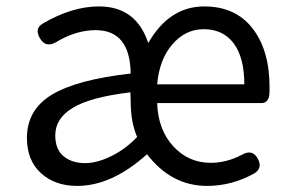

<svg xmlns="http://www.w3.org/2000/svg" viewBox="-20 -577 917 609"><path d="M835 -299.8Q835 -281.2 834 -273.4Q833 -265.6 827.1 -257.8Q821.3 -250 808.6 -250H478.5Q481.4 -165 529.8 -112.8Q578.1 -60.5 648.4 -60.5Q698.2 -60.5 747.1 -85.9Q781.2 -105.5 797.9 -73.2Q813.5 -43.9 787.1 -27.3Q715.8 12.7 636.7 12.7Q523.4 12.7 446.3 -87.9Q335 12.7 224.6 12.7Q154.3 12.7 109.9 -27.8Q65.4 -68.4 65.4 -139.6Q65.4 -228.5 144 -276.4Q222.7 -324.2 394.5 -343.8Q392.6 -481.4 283.2 -481.4Q220.7 -481.4 156.2 -442.4Q124 -424.8 106.4 -456.1Q88.9 -486.3 115.2 -502Q208 -556.6 293.9 -556.6Q412.1 -556.6 450.2 -440.4Q516.6 -556.6 627.9 -556.6Q726.6 -556.6 780.8 -487.3Q835 -418 835 -299.8ZM210 -234.4Q155.3 -201.2 155.3 -147.5Q155.3 -103.5 181.6 -81.5Q208 -59.6 250 -59.6Q288.1 -59.6 333.5 -82Q378.9 -104.5 415 -142.6Q394.5 -189.5 394.5 -255.9L393.6 -284.2Q264.6 -268.6 210 -234.4ZM478.5 -309.6H754.9Q754.9 -394.5 721.2 -439.5Q687.5 -484.4 626 -484.4Q568.4 -484.4 526.9 -436.5Q485.4 -388.7 478.5 -309.6Z"/></svg>

Font: GenSenMaruGothic TW TTF Regular
Style: Regular
Weight: 400
Version: Version 1.301